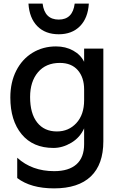

<svg xmlns="http://www.w3.org/2000/svg" viewBox="-20 -816 667 1059"><path d="M75 166V54Q156 128 279 128Q359 128 401.5 90.5Q444 53 444 -21V-108Q421 -57 373 -28.5Q325 0 275 0Q162 0 99.5 -75.5Q37 -151 37 -278Q37 -362 69.5 -426Q102 -490 159.5 -525Q217 -560 289 -560Q342 -560 383.5 -537Q425 -514 444 -475V-548H550V-37Q550 91 481 157Q412 223 278 223Q150 223 75 166ZM294 -91Q359 -91 401.5 -137.5Q444 -184 444 -263V-322Q444 -389 409 -429Q374 -469 310 -469Q233 -469 189.5 -417.5Q146 -366 146 -281Q146 -190 185 -140.5Q224 -91 294 -91ZM304 -627Q230 -627 186 -671.5Q142 -716 137 -796H215Q226 -708 304 -708Q381 -708 392 -796H470Q465 -716 421 -671.5Q377 -627 304 -627Z"/></svg>

Font: Application Medium
Style: Regular
Weight: 500
Designer: Wei Huang
Foundry: Wei Huang
Version: Version 0.012